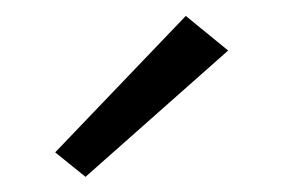

<svg xmlns="http://www.w3.org/2000/svg" viewBox="-20 -790 364 247"><path d="M90 -562.5 51 -594 219 -769.5 273.5 -725Z"/></svg>

Font: Karla ExtraLight
Style: Regular
Weight: 400
Version: Version 2.001